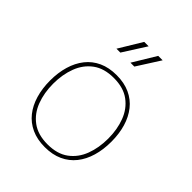

<svg xmlns="http://www.w3.org/2000/svg" viewBox="-251 -1087 1246 1246"><g transform="rotate(45 371.5 -464.5)"><path d="M371.6 -655.3Q301.8 -655.3 249 -631.1Q196.3 -606.9 161.1 -562.5Q126 -518.1 108.2 -457.8Q90.3 -397.5 90.3 -324.7Q90.3 -252.4 108.2 -191.9Q126 -131.3 161.1 -87.2Q196.3 -43 249 -18.8Q301.8 5.4 371.6 5.4Q441.4 5.4 494.1 -18.8Q546.9 -43 582 -87.2Q617.2 -131.3 635 -191.9Q652.8 -252.4 652.8 -324.7Q652.8 -397.5 635 -457.8Q617.2 -518.1 582 -562.5Q546.9 -606.9 494.1 -631.1Q441.4 -655.3 371.6 -655.3ZM371.6 -629.4Q460.4 -629.4 516.1 -588.1Q571.8 -546.9 597.9 -477.8Q624 -408.7 624 -324.7Q624 -240.7 597.9 -171.6Q571.8 -102.5 516.1 -61.3Q460.4 -20 371.6 -20Q282.7 -20 227.1 -61.3Q171.4 -102.5 145.3 -171.6Q119.1 -240.7 119.1 -324.7Q119.1 -408.7 145.3 -477.8Q171.4 -546.9 227.1 -588.1Q282.7 -629.4 371.6 -629.4ZM473.6 -934.1 377.4 -775.4H413.1L514.2 -934.1ZM345.2 -934.1 249 -775.4H284.7L385.7 -934.1Z"/></g></svg>

Font: Estedad-FD-VF Thin
Style: Regular
Weight: 100
Designer: Amin Abedi
Version: Version 5.0